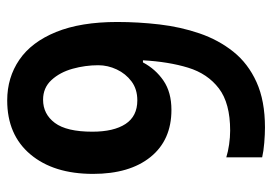

<svg xmlns="http://www.w3.org/2000/svg" viewBox="-134 -630 773 546"><g transform="rotate(-90 253.0 -356.5)"><path d="M164 10Q145 10 120.5 8Q96 6 79 2V-100Q95 -95 115.5 -92Q136 -89 155 -89Q233 -89 275 -121Q317 -153 334 -208.5Q351 -264 355 -337H349Q330 -301 297 -278.5Q264 -256 214 -256Q128 -256 80 -315.5Q32 -375 32 -479Q32 -591 87.5 -657Q143 -723 241 -723Q306 -723 356.5 -688.5Q407 -654 435.5 -584Q464 -514 464 -410Q464 -350 457 -290Q450 -230 431.5 -176Q413 -122 379.5 -80Q346 -38 293 -14Q240 10 164 10ZM241 -353Q273 -353 295 -369.5Q317 -386 329 -411.5Q341 -437 341 -464Q341 -501 331 -537Q321 -573 299 -597Q277 -621 243 -621Q202 -621 177 -587.5Q152 -554 152 -481Q152 -420 174 -386.5Q196 -353 241 -353Z"/></g></svg>

Font: Noto Sans Gurmukhi UI SemiCondensed SemiBold
Style: Regular
Weight: 600
Width: 4
Designer: Jelle Bosma - Monotype Design Team
Foundry: Monotype Imaging Inc.
Version: Version 2.004; ttfautohint (v1.8.4.7-5d5b)